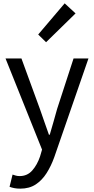

<svg xmlns="http://www.w3.org/2000/svg" viewBox="-20 -892 561 1146"><path d="M101 234Q82 234 66 231Q50 228 37 223L55 150Q63 153 74 156Q85 159 97 159Q143 159 172.5 125.5Q202 92 219 42L231 1L13 -543H108L218 -242Q231 -206 244.5 -166Q258 -126 272 -88H277Q288 -126 299.5 -165.5Q311 -205 321 -242L419 -543H508L304 46Q285 99 258 141.5Q231 184 193 209Q155 234 101 234ZM255 -640 208 -686 366 -872 431 -812Z"/></svg>

Font: Noto Sans KR
Style: Regular
Weight: 400
Designer: Ryoko NISHIZUKA  (kana, bopomofo & ideographs); Paul D. Hunt (Latin, Greek & Cyrillic); Sandoll Communications , Soo-you
Foundry: Adobe
Version: Version 2.004-H2;hotconv 1.0.118;makeotfexe 2.5.65603